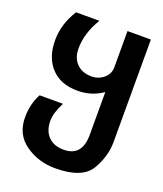

<svg xmlns="http://www.w3.org/2000/svg" viewBox="-128 -505 721 849"><g transform="rotate(20 232.5 -80.0)"><path d="M244.1 -176.8Q276.4 -176.8 300.8 -197.5Q325.2 -218.3 325.2 -249V-419.9H435.1V62Q435.1 130.4 397 194.8Q357.9 259.8 231.9 259.8Q150.9 259.8 89.8 215.8Q29.8 172.9 29.8 92.8Q29.8 30.3 57.1 -20H167Q140.1 32.2 140.1 68.8Q140.1 116.2 166.3 143.1Q192.4 169.9 238.8 169.9Q325.2 169.9 325.2 68.8V-132.8Q273.4 -96.2 206.1 -96.2Q127 -96.2 82.5 -144Q38.1 -191.9 38.1 -272.9Q38.1 -349.1 83 -419.9H192.9Q147.9 -346.2 147.9 -273.9Q147.9 -229 173.8 -202.9Q199.7 -176.8 244.1 -176.8Z"/></g></svg>

Font: Miedinger*
Style: Bold
Weight: 700
Version: Version 001.000